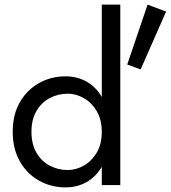

<svg xmlns="http://www.w3.org/2000/svg" viewBox="-20 -800 738 830"><path d="M35 -230Q35 -305 66 -358.5Q97 -412 149 -441Q201 -470 263 -470Q314 -470 354.5 -447Q395 -424 420 -381V-780H500V0H420V-79Q395 -36 354.5 -13Q314 10 263 10Q201 10 149 -19Q97 -48 66 -102Q35 -156 35 -230ZM618 -780 698 -750 588 -500 530 -521ZM116 -230Q116 -177 137.5 -140Q159 -103 195 -84Q231 -65 273 -65Q308 -65 342 -84Q376 -103 398 -140Q420 -177 420 -230Q420 -283 398 -320Q376 -357 342 -376Q308 -395 273 -395Q231 -395 195 -376Q159 -357 137.5 -320Q116 -283 116 -230Z"/></svg>

Font: Von Book
Style: Regular
Weight: 400
Version: Version 4.000; ttfautohint (v1.8.4.7-5d5b)